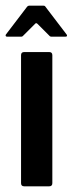

<svg xmlns="http://www.w3.org/2000/svg" viewBox="-21 -655 256 675"><path d="M163 -11Q163 0 152 0H64Q53 0 53 -11V-461Q53 -472 64 -472H152Q163 -472 163 -461ZM4 -526Q0 -526 -1 -529Q-2 -532 0 -534L74 -631Q77 -635 81 -635H132Q137 -635 139 -631L213 -534Q215 -532 214.5 -529Q214 -526 209 -526H160Q155 -526 152 -530L111 -571Q106 -576 102 -571L61 -530Q58 -526 53 -526Z"/></svg>

Font: Glory SemiBold
Style: Regular
Weight: 600
Designer: Robert Leuschke
Foundry: Robert Leuschke
Version: Version 1.011